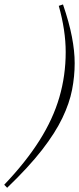

<svg xmlns="http://www.w3.org/2000/svg" viewBox="-92 -730 366 887"><path d="M-72.5 123.5Q27.5 18.5 90.2 -80.8Q153 -180 182.2 -280.5Q211.5 -381 211.5 -489.5Q211.5 -589.5 179.5 -703L199 -709.5Q227.5 -626.5 240.2 -560.2Q253 -494 253 -438Q253 -377.5 241 -315.5Q229 -253.5 196.2 -185Q163.5 -116.5 102 -37.2Q40.5 42 -59 137.5Z"/></svg>

Font: Newsreader Text Light
Style: Italic
Weight: 300
Italic angle: -17°
Designer: Hugues Gentile
Foundry: Production Type
Version: Version 1.001